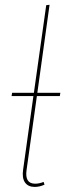

<svg xmlns="http://www.w3.org/2000/svg" viewBox="-20 -753 266 783"><path d="M130.4 -361.3 88.4 -60.1Q80.1 -3.9 123.5 -3.9Q140.6 -3.9 157.7 -11.2L161.6 0Q141.6 9.3 121.6 9.3Q94.7 9.3 82 -8.8Q69.3 -26.9 74.2 -60.5L116.2 -361.3H27.3L29.3 -374.5H118.2L168.5 -731.9L182.1 -733.4L132.3 -374.5H226.1L224.1 -361.3Z"/></svg>

Font: Fira Sans Compressed Hair
Style: Italic
Weight: 100
Width: 3
Italic angle: -8°
Designer: Carrois Corporate & Edenspiekermann AG
Foundry: Carrois Corporate GbR & Edenspiekermann AG
Version: Version 4.203;PS 004.203;hotconv 1.0.88;makeotf.lib2.5.64775